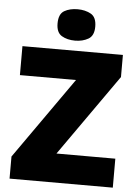

<svg xmlns="http://www.w3.org/2000/svg" viewBox="-61 -984 734 1030"><g transform="rotate(5 305.5 -468.5)"><path d="M586 0H30V-119L339 -558H37V-714H578V-595L269 -156H586ZM315 -937Q356 -937 386.5 -920Q417 -903 417 -852Q417 -803 386.5 -785.5Q356 -768 315 -768Q273 -768 243.5 -785.5Q214 -803 214 -852Q214 -903 243.5 -920Q273 -937 315 -937Z"/></g></svg>

Font: Noto Sans Gujarati UI Black
Style: Regular
Weight: 900
Designer: Jelle Bosma - Monotype Design Team, Universal Thirst
Foundry: Monotype Imaging Inc.
Version: Version 2.106; ttfautohint (v1.8.4.7-5d5b)